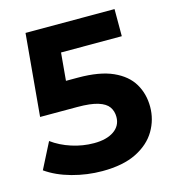

<svg xmlns="http://www.w3.org/2000/svg" viewBox="-106 -789 808 891"><g transform="rotate(-15 297.5 -344.0)"><path d="M277.4 11.8Q204.2 11.8 132.6 -7.8Q61 -27.5 10.4 -63.3L73.5 -187.2Q113.7 -157.6 166.3 -140.6Q218.9 -123.5 273.2 -123.5Q333.7 -123.5 369.1 -147.8Q404.4 -172.1 404.4 -214.7Q404.4 -242.4 390 -263Q375.6 -283.5 340.1 -294.6Q304.6 -305.8 241.1 -305.8H62.2L97.8 -700H525.4V-569.7H156.1L240.1 -643.5L214.9 -362.9L130.9 -436.7H278.8Q382.8 -436.7 446.2 -408.2Q509.6 -379.7 538.7 -330.7Q567.8 -281.7 567.8 -219.7Q567.8 -158.3 536.7 -105.5Q505.6 -52.6 441.5 -20.4Q377.3 11.8 277.4 11.8Z"/></g></svg>

Font: Montserrat Alternates Thin
Style: Regular
Weight: 100
Designer: Julieta Ulanovsky
Foundry: Julieta Ulanovsky
Version: Version 9.000